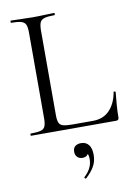

<svg xmlns="http://www.w3.org/2000/svg" viewBox="-97 -688 728 1026"><g transform="rotate(-10 266.5 -174.5)"><path d="M185 -543V-85Q185 -58 191 -44Q197 -30 214.5 -25.5Q232 -21 265 -21H374Q432 -21 466 -57.5Q500 -94 510 -153Q510 -156 515.5 -155.5Q521 -155 521 -152Q518 -125 515 -86.5Q512 -48 512 -15Q512 0 497 0H35Q33 0 33 -6Q33 -12 35 -12Q71 -12 89.5 -17Q108 -22 114 -37Q120 -52 120 -81V-544Q120 -573 114 -587.5Q108 -602 89.5 -607.5Q71 -613 35 -613Q33 -613 33 -619Q33 -625 35 -625Q59 -625 89 -623.5Q119 -622 152 -622Q187 -622 217 -623.5Q247 -625 270 -625Q273 -625 273 -619Q273 -613 270 -613Q234 -613 215.5 -607.5Q197 -602 191 -587Q185 -572 185 -543ZM286 275Q282 277 278.5 273.5Q275 270 278 267Q300 247 311 224.5Q322 202 322 178Q322 156 316 147.5Q310 139 301 135L319 129Q321 146 311.5 155Q302 164 286 164Q268 164 257.5 153Q247 142 247 125Q247 103 260 94Q273 85 290 85Q318 85 332.5 104Q347 123 347 158Q347 194 330.5 222Q314 250 286 275Z"/></g></svg>

Font: Cormorant Light
Style: Regular
Weight: 400
Version: Version 4.000